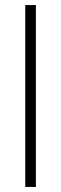

<svg xmlns="http://www.w3.org/2000/svg" viewBox="-20 -740 242 760"><path d="M122 0V-720H80V0Z"/></svg>

Font: Vela Sans ExtLt
Style: Regular
Weight: 200
Designer: Principal design: Mikhail Sharanda - project Manrope.
Design modification: Ravid Balaliev
Foundry: Mikhail Sharanda
Version: Version 1.001